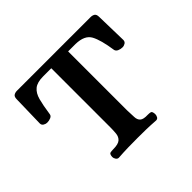

<svg xmlns="http://www.w3.org/2000/svg" viewBox="-116 -592 733 733"><g transform="rotate(-45 250.5 -225.0)"><path d="M146 3Q139 3 134.5 -3.5Q130 -10 130 -17Q131 -32 137.5 -33.5Q144 -35 153 -35Q181 -35 191.5 -44.5Q202 -54 203.5 -70Q205 -86 205 -103V-421H161Q129 -421 113 -408Q97 -395 90 -369Q83 -343 77 -301Q76 -293 67 -289Q58 -285 47 -285Q40 -285 32.5 -289.5Q25 -294 25 -303L28 -430Q28 -444 35 -448.5Q42 -453 52 -453H449Q459 -453 466 -448.5Q473 -444 473 -430L476 -303Q476 -294 469 -289.5Q462 -285 454 -285Q444 -285 435 -289Q426 -293 424 -301Q415 -363 399.5 -391.5Q384 -420 336 -421H296V-103Q297 -81 297.5 -65.5Q298 -50 307 -42Q316 -34 340 -35Q349 -35 355 -33.5Q361 -32 362 -17Q362 -10 358.5 -3.5Q355 3 347 3Q319 1 297.5 0.5Q276 0 250 0Q223 0 199 0.5Q175 1 146 3Z"/></g></svg>

Font: Alice
Style: Regular
Weight: 400
Designer: Ksenia Yerulevich
Foundry: Cyreal (http://www.cyreal.org/)
Version: Version 2.003; ttfautohint (v1.8.3)